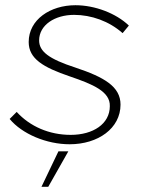

<svg xmlns="http://www.w3.org/2000/svg" viewBox="-20 -546 551 736"><path d="M247 7C356 7 442 -54 442 -145C442 -214 380 -250 269 -287C167 -320 130 -349 130 -391C130 -450 190 -489 264 -489C330 -489 398 -465 450 -419L474 -448C425 -495 344 -526 269 -526C173 -526 90 -471 90 -385C90 -321 145 -288 248 -253C336 -223 403 -195 401 -139C401 -71 337 -29 251 -29C169 -29 95 -61 44 -117L17 -90C65 -32 159 7 247 7ZM139 170H165L242 34H204Z"/></svg>

Font: Fixel Display ExtraLight
Style: Italic
Weight: 200
Italic angle: -10°
Designer: AlfaBravo + MacPaw
Foundry: Kyrylo Tkachov, Marchela Mozhyna, Serhii Makarenko, Maria Weinstein, Zakhar Kryvoshyya
Version: Version 1.210;Glyphs 3.2 (3217)